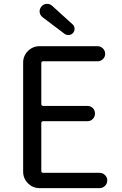

<svg xmlns="http://www.w3.org/2000/svg" viewBox="-20 -972 628 992"><path d="M184.6 0Q149.4 0 124.5 -24.9Q99.6 -49.8 99.6 -85V-648.4Q99.6 -683.6 124.5 -708.5Q149.4 -733.4 184.6 -733.4H484.4Q500 -733.4 511.7 -721.7Q523.4 -710 523.4 -693.8Q523.4 -677.7 511.7 -666.5Q500 -655.3 484.4 -655.3H203.1Q193.4 -655.3 193.4 -645.5V-434.6Q193.4 -424.8 203.1 -424.8H431.6Q448.2 -424.8 459.5 -413.6Q470.7 -402.3 470.7 -385.7Q470.7 -369.1 459.5 -357.4Q448.2 -345.7 431.6 -345.7H203.1Q193.4 -345.7 193.4 -335.9V-88.9Q193.4 -79.1 203.1 -79.1H494.1Q510.7 -79.1 522.5 -67.4Q534.2 -55.7 534.2 -39.6Q534.2 -23.4 522.5 -11.7Q510.7 0 494.1 0ZM357.4 -801.8Q348.6 -792 335.9 -791Q334 -791 332 -791Q321.3 -791 312.5 -797.9L200.2 -882.8Q184.6 -894.5 184.6 -914.1Q184.6 -926.8 194.3 -938.5Q205.1 -951.2 220.7 -952.1Q222.7 -952.1 223.6 -952.1Q238.3 -952.1 250 -941.4L355.5 -845.7Q365.2 -836.9 365.2 -822.3Q365.2 -810.5 357.4 -801.8Z"/></svg>

Font: Gen Jyuu GothicX Regular
Style: Regular
Weight: 400
Designer: [Source Han Sans]
Ryoko NISHIZUKA  (kana & ideographs); Paul D. Hunt (Latin, Greek & Cyrillic); Wenlong ZHANG  (bopomofo
Version: Version 1.002.20150607